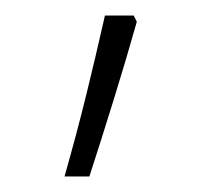

<svg xmlns="http://www.w3.org/2000/svg" viewBox="-20 -98 275 247"><path d="M63 129H95C116 64 138 -6 156 -70L152 -78H115C99 -8 85 52 63 129Z"/></svg>

Font: Noto Sans Syriac Extralight
Style: Regular
Weight: 200
Designer: Patrick Giasson and the Monotype Design Team
Foundry: Monotype Imaging Inc.
Version: Version 3.000